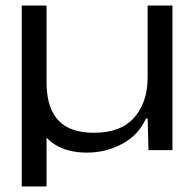

<svg xmlns="http://www.w3.org/2000/svg" viewBox="-20 -545 705 697"><path d="M59 132V-525H149V-247Q149 -184 168.5 -143Q188 -102 226 -82.5Q264 -63 321 -63Q419 -63 467.5 -118.5Q516 -174 516 -265V-525H606V0H519L516 -115H510Q484 -56 425 -23.5Q366 9 295 9Q228 9 181.5 -19Q135 -47 123 -96L149 -113V132Z"/></svg>

Font: Mona Sans Expanded
Style: Regular
Weight: 400
Width: 7
Designer: Deni Anggara
Foundry: GitHub
Version: Version 2.000